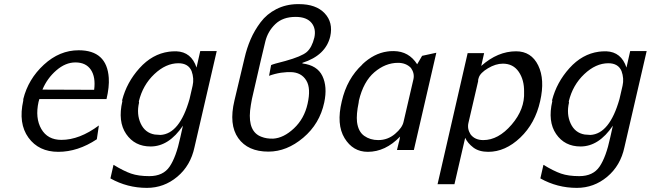

<svg xmlns="http://www.w3.org/2000/svg" viewBox="-20 -728 3159 932"><path d="M93 -240V-247Q117 -344 193 -414Q269 -484 362 -484Q499 -484 508 -350Q511 -306 497 -247H171Q170 -245 169 -240Q168 -235 167 -233Q150 -155 180.5 -102Q211 -49 278 -49Q366 -49 460 -119L450 -52Q358 9 263 9Q168 9 118 -60Q68 -129 93 -240ZM186 -293 437 -292Q445 -354 421 -389.5Q397 -425 346 -425Q298 -425 253.5 -386.5Q209 -348 186 -293Z M574 -237Q573 -238 573 -242Q595 -328 657 -397Q719 -466 800 -477Q813 -479 836 -479Q909 -476 934 -400L952 -480H1032L924 -13Q905 76 840.5 130Q776 184 693 184Q598 184 516 138L531 72Q580 102 616 114.5Q652 127 705 127Q772 127 803.5 80.5Q835 34 855 -60L868 -118Q800 -17 711 -17Q634 -17 592.5 -77.5Q551 -138 574 -237ZM654 -236Q654 -234 654.5 -232.5Q655 -231 655 -230Q642 -174 663 -128.5Q684 -83 731 -75Q749 -73 759 -73Q852 -78 900 -247L915 -312Q923 -347 910 -383Q894 -421 846 -421Q785 -421 729 -368Q673 -315 654 -236Z M1118 -240 1167 -446Q1178 -494 1196.5 -537Q1215 -580 1245 -620Q1275 -660 1321 -683.5Q1367 -707 1423 -708H1431Q1514 -708 1556 -663.5Q1598 -619 1583 -551Q1561 -459 1448 -423V-420Q1520 -411 1545 -359Q1570 -307 1554 -231Q1532 -127 1452 -59.5Q1372 8 1283 8Q1183 8 1136.5 -57.5Q1090 -123 1118 -240ZM1286 -360 1296 -412Q1305 -417 1365 -432Q1444 -454 1469 -475.5Q1494 -497 1506 -546Q1515 -588 1493 -616Q1469 -646 1415 -646Q1353 -646 1316.5 -611Q1280 -576 1268 -527L1246 -435L1203 -248Q1197 -218 1194 -191Q1184 -88 1249 -64Q1274 -54 1306 -55Q1357 -58 1407 -105Q1457 -152 1473 -224Q1490 -299 1467 -337Q1443 -377 1391 -378Q1378 -379 1344 -375Q1313 -370 1286 -360Z M1639 -236Q1664 -346 1739 -415H1738Q1795 -469 1860 -478Q1870 -480 1892 -480Q1965 -479 2005 -416L2029 -457L2098 -472L1989 0H1907L1916 -37Q1918 -42 1919 -49L1922 -65Q1851 9 1765 9Q1693 9 1652.5 -57.5Q1612 -124 1639 -236ZM1722 -239Q1721 -235 1721 -230Q1709 -173 1713 -136Q1719 -89 1748 -68.5Q1777 -48 1816 -48Q1862 -48 1897.5 -78Q1933 -108 1939 -137L1987 -344Q1993 -372 1975 -398Q1951 -423 1912 -423Q1851 -423 1797.5 -377.5Q1744 -332 1722 -239Z M2104 166 2250 -470H2330L2316 -408Q2396 -479 2485 -479Q2559 -479 2592.5 -410.5Q2626 -342 2602 -237Q2578 -129 2505.5 -60Q2433 9 2350 9Q2305 9 2277.5 -12Q2250 -33 2238 -59L2186 166ZM2304 -351Q2304 -350 2302.5 -346Q2301 -342 2301 -340V-337V-334L2254 -132Q2247 -103 2264 -76Q2285 -48 2326 -48Q2399 -48 2463.5 -123Q2528 -198 2524 -282Q2525 -340 2498 -379.5Q2471 -419 2421 -419Q2386 -419 2348.5 -396.5Q2311 -374 2304 -351Z M2661 -237Q2660 -238 2660 -242Q2682 -328 2744 -397Q2806 -466 2887 -477Q2900 -479 2923 -479Q2996 -476 3021 -400L3039 -480H3119L3011 -13Q2992 76 2927.5 130Q2863 184 2780 184Q2685 184 2603 138L2618 72Q2667 102 2703 114.5Q2739 127 2792 127Q2859 127 2890.5 80.5Q2922 34 2942 -60L2955 -118Q2887 -17 2798 -17Q2721 -17 2679.5 -77.5Q2638 -138 2661 -237ZM2741 -236Q2741 -234 2741.5 -232.5Q2742 -231 2742 -230Q2729 -174 2750 -128.5Q2771 -83 2818 -75Q2836 -73 2846 -73Q2939 -78 2987 -247L3002 -312Q3010 -347 2997 -383Q2981 -421 2933 -421Q2872 -421 2816 -368Q2760 -315 2741 -236Z"/></svg>

Font: Coval
Style: Light Italic
Weight: 300
Foundry: Context Ltd
Version: Version 001.000